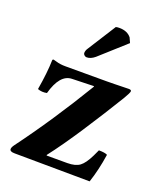

<svg xmlns="http://www.w3.org/2000/svg" viewBox="-128 -758 708 844"><g transform="rotate(20 226.0 -336.5)"><path d="M268.1 -673.8Q273.9 -675.8 284.2 -675.8Q322.3 -675.8 340.8 -651.9L351.1 -628.9L231 -521Q211.9 -504.9 192.9 -504.9Q187 -504.9 181.9 -509.5Q176.8 -514.2 176.8 -519Q176.8 -531.2 185.1 -543ZM61 -445.8Q65.9 -444.8 75.4 -441.9Q85 -439 95.5 -437.5Q106 -436 120.1 -436H313Q326.2 -436 350.1 -436.5Q374 -437 394 -437.5Q414.1 -438 415 -438Q427.2 -438 427 -430.9Q426.8 -423.8 409.2 -394Q352.5 -300.8 288.8 -203.4Q225.1 -106 175.3 -42L175.8 -39.1H272Q310.1 -39.1 330.1 -54Q350.1 -68.8 370.1 -109.9L383.8 -139.2Q412.6 -139.2 423.8 -132.8Q412.6 -57.6 392.1 2.9L40 0Q17.1 0 17.1 -12.2Q17.1 -20 25.9 -32.2Q148.9 -197.8 267.6 -395L266.1 -397L164.1 -394Q108.9 -392.1 83 -297.9Q60.1 -293 40 -300.8Q54.2 -384.8 55.2 -439.9Q55.2 -445.8 61 -445.8Z"/></g></svg>

Font: Linux Libertine
Style: Bold
Weight: 700
Designer: Philipp H. Poll
Foundry: Philipp H. Poll
Version: Version 5.0.3